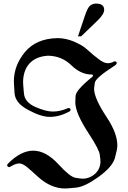

<svg xmlns="http://www.w3.org/2000/svg" viewBox="-20 -950 725 1088"><path d="M439.9 -744.1H421.9L460.9 -860.4Q476.1 -905.3 489.3 -917Q504.4 -929.7 523.9 -929.7Q570.3 -929.7 570.3 -894.5Q570.3 -869.6 533.2 -834ZM378.4 -333Q379.9 -330.1 379.9 -327.6Q379.9 -321.8 372.1 -317.4Q315.9 -287.6 262.2 -287.6Q212.4 -287.6 139.6 -327.1Q65.9 -366.2 62.5 -422.4Q60.5 -450.7 59.6 -467Q58.6 -483.4 58.6 -488.3Q58.6 -579.1 121.6 -655.3Q184.6 -731 303.2 -733.9H303.7H304.2H305.7H306.2H306.6H307.1H307.6Q352.1 -733.9 397.9 -714.8Q443.8 -694.8 463.9 -677.7Q513.2 -633.3 542 -612.8Q569.3 -591.8 591.3 -591.8Q606.9 -591.8 622.1 -599.6Q627.4 -602.5 631.3 -602.5Q636.7 -602.5 639.2 -598.9Q641.6 -595.2 641.6 -592.8Q641.6 -585.4 627.9 -576.7Q520.5 -508.3 517.1 -480Q515.1 -465.8 514.2 -457.5Q513.2 -449.2 513.2 -446.8Q513.2 -393.1 586.9 -282.2Q645 -193.8 645 -125.5Q645 -105 631.3 -55.2Q617.7 -4.9 538.1 52.7Q460.4 108.4 410.6 113.3Q385.3 115.7 370.1 116.9Q355 118.2 349.6 118.2Q270 118.2 197.8 54.2Q178.2 36.6 162.6 22.2Q147 7.8 134 -2.4Q121.1 -12.7 110.4 -18.3Q99.6 -23.9 89.8 -23.9Q69.3 -23.9 43.9 -8.3Q36.1 -2.9 31.2 -2.9Q27.3 -2.9 23.9 -6.3Q20.5 -9.8 20.5 -13.2Q20.5 -18.1 25.4 -22.9Q98.1 -96.2 168 -96.2Q241.2 -96.2 312.5 -17.6Q377 52.7 408.2 57.6Q423.8 60.1 433.6 61.3Q443.4 62.5 448.2 62.5Q487.3 62.5 518.6 35.2Q549.3 5.9 549.3 -35.6Q549.3 -39.6 548.3 -48.8Q547.4 -58.1 545.4 -73.2Q542 -102.5 484.4 -190.9Q406.7 -308.1 406.7 -371.1Q406.7 -373.5 408.2 -406.2Q409.7 -439 502 -513.7Q506.8 -517.1 506.8 -521.5Q506.8 -522.5 505.9 -525.1Q504.9 -527.8 498.5 -527.8H497.6H497.1Q437.5 -528.3 383.8 -580.6Q330.1 -632.8 252.4 -634.3Q216.8 -632.3 190.2 -620.6Q163.6 -608.9 146 -589.1Q128.4 -569.3 119.6 -542.5Q110.8 -515.6 110.8 -483.4Q110.8 -476.6 112.1 -460.9Q113.3 -445.3 115.7 -420.4Q120.1 -370.6 179.7 -344.2Q239.3 -317.9 279.3 -317.9Q320.8 -317.9 361.8 -335.9Q365.7 -337.9 370.1 -337.9Q375.5 -337.9 378.4 -333Z"/></svg>

Font: UnifrakturMaguntia sl
Style: Regular
Weight: 400
Designer: j. 'mach' wust, based on a font by Peter Wiegel, original typeface by Carl Albert Fahrenwaldt 1901
Version: Version 2010-11-24